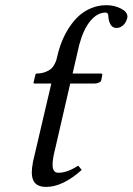

<svg xmlns="http://www.w3.org/2000/svg" viewBox="-20 -717 517 749"><path d="M253.9 -391.1 194.8 -134.8Q185.1 -97.7 185.1 -74.2Q185.1 -43 208 -43Q242.2 -43 285.2 -70.8L298.8 -54.2Q225.1 12.2 159.2 12.2Q104 12.2 104 -43.9Q104 -60.1 108.9 -86.9L180.2 -391.1H115.2Q112.8 -391.1 111.6 -392.1Q110.4 -393.1 110.8 -395L118.2 -425.8Q119.6 -430.2 123 -430.2Q141.6 -430.2 156.2 -435.8Q170.9 -441.4 178.7 -448Q186.5 -454.6 192.4 -465.8Q198.2 -477.1 199.7 -482.4Q201.2 -487.8 203.1 -496.1Q210.4 -527.8 221.9 -556.4Q233.4 -585 250.5 -610.8Q267.6 -636.7 288.3 -655.5Q309.1 -674.3 336.7 -685.5Q364.3 -696.8 395 -696.8Q425.8 -696.8 451.4 -683.8Q477.1 -670.9 477.1 -651.9Q477.1 -647.9 476.1 -646Q471.7 -628.4 460 -618.2Q448.2 -607.9 435.1 -607.9Q419.4 -607.9 411.6 -620.8Q403.8 -633.8 402.8 -651.9Q402.8 -668 392.1 -668Q359.9 -668 332.5 -635.3Q305.2 -602.5 289.1 -542L263.2 -430.2H373Q377 -430.2 378.9 -428.2V-423.8L375 -403.8Q373.5 -397.9 365.2 -394.5Q356.9 -391.1 349.1 -391.1Z"/></svg>

Font: Common Serif Medium
Style: Italic
Weight: 500
Italic angle: -12°
Designer: Philipp H. Poll, Khaled Hosny
Foundry: Stefan Peev, Context Ltd.
Version: Version 1.026